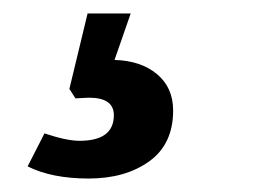

<svg xmlns="http://www.w3.org/2000/svg" viewBox="-20 -30 389 285"><path d="M237 134Q237 184 201.5 209.5Q166 235 111.5 235Q57 235 21 217L46 168Q79 179 98 179Q149 179 149 141Q149 115 112 115L92 116L83 102L110 -10H174L150 59Q189 60 213 80Q237 100 237 134Z"/></svg>

Font: Andada SC
Style: Bold Italic
Weight: 700
Italic angle: -8.29999°
Designer: Carolina Giovagnoli
Foundry: Carolina Giovagnoli
Version: Version 1.003